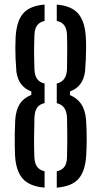

<svg xmlns="http://www.w3.org/2000/svg" viewBox="-20 -827 450 853"><path d="M46.7 -139.3Q46.2 -158.7 45.6 -181.6Q45.1 -204.4 45.6 -232.1Q46.1 -259.8 47.6 -293.8Q50.7 -338.1 67.5 -364.7Q84.3 -391.3 119.1 -405.3V-420.8Q91.1 -430.9 74.3 -452.7Q57.5 -474.5 52.8 -508.6Q50.3 -540.9 49.1 -567Q48 -593.1 48.2 -615.9Q48.5 -638.7 49.4 -661.1Q53.2 -732.4 82.5 -766.9Q111.8 -801.3 178.1 -806.6V-733.9Q155.7 -729.1 144.8 -713.9Q133.8 -698.8 133 -671.5Q132.2 -647.3 131.8 -629Q131.4 -610.7 131.4 -594.5Q131.4 -578.3 132 -560.8Q132.6 -543.3 133 -520.3Q133.8 -491.8 145 -476.3Q156.1 -460.8 178.1 -456V-369Q154.8 -363.7 144.3 -347.8Q133.8 -331.9 133 -303.4Q131.8 -257.6 131.4 -216.1Q131 -174.6 132.6 -130.1Q133.4 -104 143.7 -87.9Q154 -71.7 178.1 -66V6.6Q110.4 0.9 80.2 -34.1Q49.9 -69.2 46.7 -139.3ZM232.2 6.6V-66Q255.5 -70.9 266.4 -86.3Q277.3 -101.6 277.7 -129.3Q278.5 -161.8 278.7 -189.2Q278.9 -216.5 278.7 -243.9Q278.5 -271.3 277.7 -303.4Q276.1 -358.5 232.2 -368.6V-456Q276.5 -466 277.7 -521.5Q278.1 -559.3 278.5 -597.2Q278.9 -635 277.7 -670.7Q276.9 -698 266.4 -713.3Q255.9 -728.7 232.2 -734V-806.6Q297.1 -801.3 327.3 -766.7Q357.5 -732.1 361.3 -660.3Q362.6 -640.3 362.5 -613.9Q362.3 -587.5 361.2 -560.4Q360 -533.3 357.9 -510.6Q353.6 -474.9 336.2 -452.7Q318.8 -430.5 290.8 -420.8V-404.7Q322.5 -391.1 340.3 -365.6Q358 -340.1 362.4 -295.6Q365.4 -245.6 365.2 -207Q365 -168.4 363.2 -139.3Q359.4 -67.7 329.4 -33.1Q299.5 1.4 232.2 6.6Z"/></svg>

Font: Big Shoulders Stencil Text SC Thin
Style: Regular
Weight: 100
Designer: Patric King
Foundry: XO Type Co
Version: Version 2.001